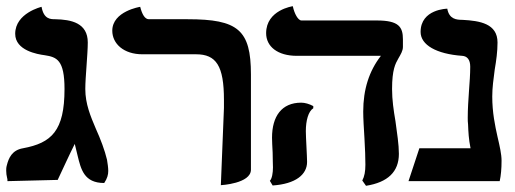

<svg xmlns="http://www.w3.org/2000/svg" viewBox="-20 -584 1659 619"><path d="M255 -297C255 -316 257 -344 259 -372C261 -400 263 -429 263 -447C263 -510 210 -521 158 -522C143 -522 121 -522 114 -562C114 -562 29 -542 29 -475C29 -421 101 -409 124 -406C163 -400 188 -391 188 -297C188 -162 146 -123 54 -106C19 -100 8 -75 2 -51C0 -44 0 -39 0 -34C0 -26 1 -18 3 -10C4 -8 4 -6 4 0L166 -4C184 -42 202 -82 221 -120C224 -109 227 -96 230 -83C241 -38 251 6 316 6C326 -9 329 -21 329 -33C329 -43 327 -57 325 -69C318 -99 304 -136 289 -169C272 -209 255 -249 255 -297Z M692 13C692 13 789 8 789 -37V-344C789 -488 747 -522 585 -522H460C447 -522 438 -538 432 -562C432 -562 342 -548 342 -485C342 -443 379 -409 439 -409H612C677 -409 702 -372 702 -262V-236Z M1244 -297C1244 -360 1255 -379 1264 -395C1272 -409 1279 -420 1279 -433V-457C1279 -497 1266 -518 1195 -518H952C941 -518 929 -540 924 -564C924 -564 838 -552 838 -477C838 -434 875 -404 937 -404H1208C1170 -355 1151 -296 1151 -224C1151 -203 1153 -170 1155 -138C1157 -106 1158 -73 1158 -53C1158 -31 1155 -15 1148 -2L1160 15C1230 4 1266 -30 1266 -88C1266 -118 1260 -156 1255 -193C1249 -228 1244 -262 1244 -297ZM966 -161C966 -195 974 -225 990 -235V-242C977 -249 963 -253 951 -253C888 -253 857 -209 857 -140C857 -131 858 -110 859 -92C859 -72 860 -53 860 -44C860 -27 857 -8 850 -1L859 14C933 9 970 -21 970 -62C970 -70 969 -91 968 -111C967 -131 966 -151 966 -161Z M1567 -273C1567 -301 1571 -330 1575 -360C1580 -389 1584 -418 1584 -447C1584 -508 1527 -517 1471 -520C1452 -520 1428 -522 1422 -556C1422 -556 1336 -555 1336 -481C1336 -439 1387 -410 1470 -404C1486 -403 1496 -392 1496 -369C1496 -345 1494 -318 1492 -291C1490 -262 1488 -232 1488 -205C1488 -197 1488 -190 1489 -183C1490 -158 1491 -136 1497 -106H1332L1297 0H1591C1595 -18 1597 -40 1597 -66C1597 -87 1591 -113 1584 -143C1576 -179 1567 -221 1567 -273Z"/></svg>

Font: Libertinus Serif Semibold
Style: Regular
Weight: 600
Designer: Philipp H. Poll, Khaled Hosny
Foundry: Caleb Maclennan
Version: Version 7.050;RELEASE